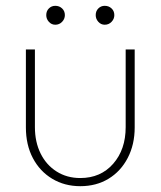

<svg xmlns="http://www.w3.org/2000/svg" viewBox="-20 -630 552 660"><path d="M256 10Q202 10 159.5 -15.5Q117 -41 93 -86.5Q69 -132 69 -192V-460H100V-193Q100 -142 119.5 -102.5Q139 -63 174.5 -40.5Q210 -18 256 -18Q326 -18 369 -67Q412 -116 412 -193V-460H443V-192Q443 -133 419 -87Q395 -41 353 -15.5Q311 10 256 10ZM170 -545Q157 -545 148 -555Q139 -565 139 -578Q139 -592 148 -601Q157 -610 170 -610Q184 -610 193.5 -601Q203 -592 203 -578Q203 -565 193.5 -555Q184 -545 170 -545ZM340 -545Q327 -545 318 -555Q309 -565 309 -578Q309 -592 318 -601Q327 -610 340 -610Q354 -610 363.5 -601Q373 -592 373 -578Q373 -565 363.5 -555Q354 -545 340 -545Z"/></svg>

Font: Outfit Thin
Style: Regular
Weight: 100
Designer: Rodrigo Fuenzalida
Foundry: fragTYPE
Version: Version 1.000